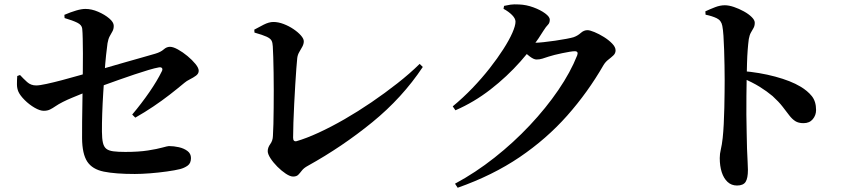

<svg xmlns="http://www.w3.org/2000/svg" viewBox="-20 -814 4020 895"><path d="M280.1 -744.9Q310 -757.7 335 -765Q360.1 -772.4 378.4 -772.4Q407 -772.4 437.5 -759.2Q468 -746.1 489.1 -728.2Q510.2 -710.4 510.2 -693.8Q510.2 -678.7 504.3 -668.2Q498.3 -657.6 491.5 -645.2Q484.7 -632.8 481.2 -612.5Q478.2 -593.1 474.5 -557.2Q470.7 -521.3 467.5 -475.7Q464.3 -430.1 461.2 -380.7Q458.1 -331.4 456.5 -284.5Q454.9 -237.5 455.2 -199.9Q455.4 -167.7 459.8 -148.6Q464.2 -129.5 475.5 -120.5Q486.8 -111.5 508.1 -108.7Q529.5 -105.8 564.1 -105.8Q626.6 -105.8 669.8 -112.6Q713 -119.4 737.4 -126.3Q761.9 -133.1 767.6 -133.1Q790 -133.1 813.8 -127.8Q837.6 -122.4 853.9 -110.1Q870.2 -97.8 870.2 -77.3Q870.2 -52.9 854.8 -42Q839.4 -31 819.4 -25.8Q795.9 -19.9 757.6 -14.6Q719.2 -9.2 679.2 -6.1Q639.2 -3 608.6 -3Q518.1 -3 464.2 -13.9Q410.3 -24.8 386.7 -60.7Q363.2 -96.6 362.6 -169.5Q362.3 -202.3 362.8 -246.5Q363.3 -290.6 364.1 -336.3Q364.9 -381.9 365.2 -417.3Q365.4 -450 366.1 -488.7Q366.7 -527.3 366.5 -565Q366.2 -602.6 365.6 -633.2Q365 -663.7 363.3 -680Q361.6 -697.8 340.1 -708.3Q318.6 -718.8 281.1 -729.8ZM73.3 -464.3Q89.5 -446.8 106.7 -431.3Q124 -415.7 148.7 -415.7Q164.2 -415.7 197.1 -422.9Q229.9 -430 269.2 -440.4Q308.5 -450.8 344.7 -461.2Q381 -471.6 404 -477.9Q433.7 -486.2 475.3 -498.3Q516.8 -510.4 561.3 -523.1Q605.7 -535.7 643.8 -546.5Q681.9 -557.2 704.1 -563.8Q729.2 -571.2 742.9 -583.5Q756.6 -595.8 772.2 -595.8Q787.3 -595.8 809.7 -583.3Q832.1 -570.9 854 -552.7Q875.9 -534.5 891.1 -515.9Q906.3 -497.2 906.3 -484.1Q906.3 -470.7 893.6 -461.3Q880.9 -452 865.3 -444.3Q849.7 -436.6 839.8 -428Q807.8 -401.2 771.4 -372.9Q735 -344.7 694.9 -317.7Q654.8 -290.7 610.7 -265.6L596.3 -280Q640.2 -332.1 676.6 -385Q713 -437.9 734.5 -482Q739.1 -491.3 735.1 -496.5Q731.2 -501.8 720.2 -499.8Q702.6 -496.8 672.6 -487.9Q642.6 -479 606.9 -467Q571.1 -455 534.4 -442Q497.6 -429 465.6 -417.3Q433.6 -405.6 412.1 -396.8Q390.5 -388.8 365.8 -378.8Q341.2 -368.8 317.3 -358.9Q293.4 -349.1 273.2 -338.9Q252.1 -328.2 238.8 -318.9Q225.4 -309.6 213.2 -303.6Q201 -297.5 183.6 -297.5Q166.1 -297.5 141.1 -312Q116.1 -326.6 95.1 -347.5Q74.1 -368.4 65.9 -386.3Q59 -402.3 59 -421Q58.9 -439.7 60.4 -459.7Z M1165.3 -675.8Q1184.5 -686.7 1209.3 -699.1Q1234.1 -711.6 1254.3 -711.6Q1277.2 -711.6 1301.8 -702.2Q1326.5 -692.8 1347.9 -678.4Q1369.3 -664 1382.7 -648.7Q1396.1 -633.3 1396.1 -621.6Q1396.1 -609.1 1389.4 -596.7Q1382.7 -584.4 1375.2 -571.7Q1367.6 -559.1 1365.6 -543.5Q1363.9 -528 1361.4 -494.7Q1359 -461.3 1356.3 -418.3Q1353.6 -375.2 1351.4 -329.4Q1349.2 -283.7 1347.7 -242.5Q1346.3 -201.3 1346.3 -172.2Q1346.3 -152.5 1362.3 -155.9Q1407.9 -169.1 1465.3 -195.5Q1522.8 -222 1585.7 -258.1Q1648.5 -294.3 1711.4 -337.1Q1774.3 -379.9 1832.3 -425.5Q1890.3 -471 1936.3 -516.2L1950.8 -501.8Q1855.4 -358.3 1715.6 -244.3Q1575.8 -130.3 1415.1 -41.1Q1396 -30.7 1387.2 -19Q1378.3 -7.4 1370.3 0.8Q1362.2 9 1346.2 9Q1332.6 9 1312.5 -4.2Q1292.5 -17.4 1273 -36.9Q1253.6 -56.4 1240.8 -76.2Q1228 -96.1 1228 -109.4Q1228 -126.1 1239.7 -142.2Q1251.5 -158.2 1252.2 -179.9Q1253.6 -201.6 1254.5 -235.7Q1255.4 -269.8 1255.7 -310.6Q1256.1 -351.3 1256.1 -393.9Q1256.1 -436.5 1255.4 -475.9Q1254.6 -515.4 1253.8 -547.3Q1252.9 -579.2 1251.6 -598.2Q1250.9 -615.1 1245.6 -624.9Q1240.4 -634.7 1222.8 -642.9Q1205.2 -651.1 1166.3 -662.1Z M2090.4 -318.2Q2138.6 -358 2182.5 -403.7Q2226.4 -449.5 2262.8 -496Q2299.3 -542.6 2326.3 -584.8Q2353.4 -627 2368.2 -660.6Q2383 -694.2 2383 -713.1Q2383 -727.6 2367.1 -743.8Q2351.1 -760 2327.1 -772.9L2329.7 -786.6Q2344.1 -790 2359.7 -792.3Q2375.3 -794.6 2399.6 -793.2Q2433.3 -791.9 2466.2 -779.8Q2499.1 -767.8 2521 -751.7Q2542.8 -735.6 2542.8 -722.5Q2542.8 -706.9 2534.2 -698.6Q2525.5 -690.2 2513.1 -670.5Q2469.2 -598.5 2406.1 -527.5Q2343.1 -456.5 2266.4 -397Q2189.8 -337.5 2103 -299.9ZM2101 42.3Q2196.6 -9.2 2285.2 -79.2Q2373.9 -149.2 2449.5 -229.7Q2525.2 -310.2 2582.4 -393.9Q2639.6 -477.6 2670.6 -556.1Q2677.7 -575.2 2659.2 -575.2Q2651.2 -575.2 2635.6 -572.7Q2620 -570.2 2601 -566.2Q2582 -562.2 2564.9 -558Q2547.8 -553.8 2537.2 -550.1Q2521.2 -544.9 2508.4 -540.7Q2495.6 -536.6 2480.7 -536.6Q2468.3 -536.6 2449.6 -550.7Q2431 -564.9 2410.3 -582.3L2428.7 -618.3Q2445.2 -616.3 2455.6 -615.6Q2466 -614.8 2476.4 -614.8Q2489.1 -614.8 2514.3 -617.5Q2539.5 -620.2 2567.8 -624.3Q2596.2 -628.4 2619.8 -632.9Q2643.5 -637.4 2653.5 -640.5Q2672.6 -647.2 2687.1 -660.3Q2701.6 -673.4 2718.5 -673.4Q2729.4 -673.4 2750.9 -664.5Q2772.4 -655.6 2795.1 -641.5Q2817.7 -627.4 2833.6 -610.9Q2849.5 -594.5 2849.5 -579.2Q2849.5 -565.4 2839 -555.5Q2828.4 -545.6 2815.5 -535.7Q2802.6 -525.8 2793.4 -510.8Q2720.1 -383.5 2624 -275.1Q2527.9 -166.7 2402.4 -81.5Q2276.8 3.6 2113.4 61.2Z M3268 -761.2Q3289.6 -771.2 3313.3 -780.4Q3337 -789.5 3358.7 -789.5Q3377.3 -789.5 3401.1 -781.5Q3424.9 -773.4 3447.4 -761Q3469.8 -748.7 3484 -734.5Q3498.3 -720.4 3498.3 -708.1Q3498.3 -693.5 3492.5 -683.4Q3486.6 -673.3 3480.3 -662.1Q3474 -651 3470.5 -632.1Q3467.5 -609.9 3465.3 -581.1Q3463.1 -552.4 3462.2 -519.3Q3461.3 -486.2 3460.6 -451.5Q3459.9 -410.8 3459.4 -367Q3458.9 -323.2 3459.2 -279.3Q3459.6 -235.4 3460.6 -195.1Q3461.5 -154.9 3462.2 -121.1Q3463.7 -82.8 3465.1 -57.6Q3466.4 -32.5 3466.4 -22.1Q3466.4 16.9 3455.6 33.8Q3444.7 50.8 3415.4 50.8Q3389.6 50.8 3371.6 34.1Q3353.6 17.4 3344.3 -11.4Q3335.1 -40.2 3335.1 -77Q3335.1 -97.1 3340.1 -117.5Q3345.1 -138 3348.8 -170.9Q3351.8 -198.9 3353.7 -235.7Q3355.6 -272.4 3356.4 -311.1Q3357.3 -349.7 3357.6 -383.8Q3358 -417.8 3358 -440.1Q3358 -471.5 3357.3 -508.4Q3356.6 -545.3 3355.5 -581.2Q3354.4 -617.1 3352.4 -646.9Q3350.4 -676.7 3347 -693.5Q3342.3 -718.7 3321 -729Q3299.6 -739.3 3269 -745.5ZM3438.3 -483.1Q3520.5 -476.5 3593.5 -456.9Q3666.5 -437.3 3711.4 -410.3Q3744.3 -390.7 3764.2 -366Q3784.1 -341.2 3784.1 -301.1Q3784.1 -276.8 3768.7 -258.3Q3753.4 -239.9 3725.6 -239.9Q3701.8 -239.9 3687 -249.5Q3672.2 -259.1 3659 -276.4Q3645.9 -293.6 3628 -316.8Q3610.1 -340 3581.4 -366.1Q3554.8 -388.5 3521.4 -409.3Q3488 -430.1 3438.3 -451.3Z"/></svg>

Font: Noto Serif TC
Style: Regular
Weight: 200
Designer: Ryoko NISHIZUKA 西塚涼子 (kana & ideographs); Frank Grießhammer (Latin, Greek & Cyrillic); Wenlong ZHANG 张文龙 (bopomofo); San
Foundry: Adobe
Version: Version 2.001;hotconv 1.1.0;makeotfexe 2.6.0